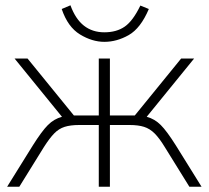

<svg xmlns="http://www.w3.org/2000/svg" viewBox="-20 -705 788 725"><path d="M7 0 104 -156Q138 -210 161 -233Q184 -256 214 -264L35 -484H84L259 -269H353V-484H395V-269H489L664 -484H713L534 -264Q564 -256 587 -233Q610 -210 644 -156L741 0H695L602 -150Q582 -183 564 -201Q546 -219 524 -226Q502 -233 469 -233H395V0H353V-233H279Q246 -233 224 -226Q202 -219 184.5 -201Q167 -183 146 -150L53 0ZM374 -547Q328 -547 282 -575Q236 -603 213 -671L246 -685Q265 -633 297 -608Q329 -583 374 -583Q420 -583 451 -604.5Q482 -626 510 -684L542 -671Q511 -598 466 -572.5Q421 -547 374 -547Z"/></svg>

Font: Nunito Sans ExtraLight
Style: Regular
Weight: 200
Designer: Vernon Adams
Foundry: Vernon Adams
Version: Version 3.006; ttfautohint (v1.8.3)